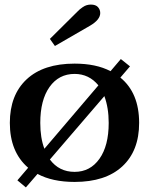

<svg xmlns="http://www.w3.org/2000/svg" viewBox="-20 -785 652 839"><path d="M220 -584 198 -615 318 -734Q327 -744 342.5 -754.5Q358 -765 377 -765Q398 -765 408 -754Q418 -743 418 -728Q418 -699 374 -673ZM588 -248Q588 -126 514.5 -58Q441 10 306 10Q209 10 144 -25L93 34L56 3L103 -52Q23 -121 23 -248Q23 -370 96.5 -438.5Q170 -507 306 -507Q400 -507 463 -474L508 -527L548 -495L506 -446Q588 -379 588 -248ZM174 -135 410 -412Q369 -462 306 -462Q237 -462 196.5 -405Q156 -348 156 -248Q156 -182 174 -135ZM455 -248Q455 -314 436 -365L198 -88Q238 -34 306 -34Q374 -34 414.5 -91Q455 -148 455 -248Z"/></svg>

Font: Trirong SemiBold
Style: Regular
Weight: 600
Designer: Katatrad Team
Foundry: CadsonDemak
Version: Version 1.000